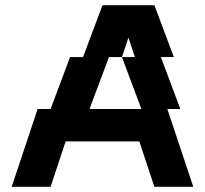

<svg xmlns="http://www.w3.org/2000/svg" viewBox="-20 -720 790 740"><path d="M500 -500H450L525 -300H325L400 -500H450L475 -575ZM25 0H175L233 -175H517L575 0H725L625 -300H675L600 -500H650L575 -700H375L300 -500H250L175 -300H125Z"/></svg>

Font: LS-VG5000 Bold Shifted
Style: Regular
Weight: 400
Designer: Justin Bihan, 2021
Foundry: Justin Bihan, 2021
Version: Version 1.000;Glyphs 3.1.2 (3151)